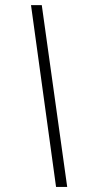

<svg xmlns="http://www.w3.org/2000/svg" viewBox="-20 -735 367 756"><path d="M200.7 1 102.1 -714.8H144.5L244.6 1Z"/></svg>

Font: Open Sans Condensed Light
Style: Italic
Weight: 300
Width: 3
Italic angle: -12°
Designer: Monotype Design Team
Foundry: Monotype Imaging Inc.
Version: Version 3.000; ttfautohint (v1.8.4)